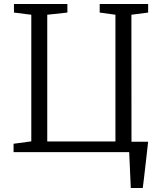

<svg xmlns="http://www.w3.org/2000/svg" viewBox="-20 -763 818 963"><path d="M639.5 0H48V-42L137 -54V-689L50 -700V-743H318V-700L217 -689V-53.5H559V-689L480 -700V-743H723V-700L639 -689ZM636 180Q635 157.5 634 135Q633 112.5 632 90Q631 67.5 630 45Q629 22.5 628 0L593 -52H723Q720.5 -29 717.8 -5.8Q715 17.5 712.5 40.8Q710 64 707.2 87.2Q704.5 110.5 701.8 133.8Q699 157 696 180Z"/></svg>

Font: Merriweather 7pt Light
Style: Regular
Weight: 300
Designer: Eben Sorkin
Foundry: Eben Sorkin
Version: Version 2.200;gftools[0.9.31]